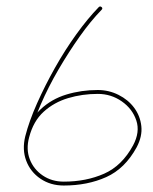

<svg xmlns="http://www.w3.org/2000/svg" viewBox="-20 -567 474 593"><path d="M294 -545Q298 -541 294 -537Q260 -502 226 -454Q192 -406 160.5 -352Q129 -298 105.5 -243.5Q82 -189 70 -143Q60 -106 72 -75Q84 -44 112 -25Q140 -6 177 -6Q246 -6 301.5 -30.5Q357 -55 391 -118Q413 -159 401 -195Q389 -231 356 -254Q323 -277 282 -277Q234 -277 190.5 -264Q147 -251 115 -222Q83 -193 70 -143Q68 -137 63 -138Q57 -140 58 -146Q72 -198 105.5 -229.5Q139 -261 185 -275Q231 -289 282 -289Q316 -289 346 -274Q376 -259 394.5 -234Q413 -209 416.5 -177.5Q420 -146 402 -112Q366 -46 308 -20Q250 6 177 6Q136 6 105 -15Q74 -36 61 -70.5Q48 -105 58 -146Q70 -193 94.5 -248Q119 -303 150 -358Q181 -413 216 -461.5Q251 -510 285 -545Q289 -549 294 -545Z"/></svg>

Font: FRB American Cursive Guidelines Thin
Style: Italic
Weight: 100
Italic angle: -25°
Version: Version 2.0;Modular Font Editor K font №1